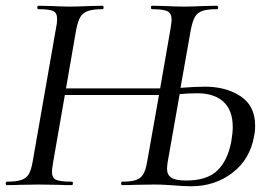

<svg xmlns="http://www.w3.org/2000/svg" viewBox="-27 -645 941 669"><path d="M547 -624Q587 -622 616 -622Q641 -622 683 -624L729 -625Q733 -625 733 -619Q733 -613 729 -613Q695 -613 678 -607Q661 -601 652.5 -586.5Q644 -572 638 -542L602 -339Q656 -343 687 -343Q761 -343 811.5 -309.5Q862 -276 862 -207Q862 -186 858 -169Q844 -90 783 -43Q722 4 639 4Q613 4 580 1Q566 0 548 -1Q530 -2 509 -2L443 -1Q427 0 399 0Q395 0 395 -6Q395 -12 399 -12Q431 -12 447.5 -18Q464 -24 472.5 -38.5Q481 -53 486 -83L527 -314H199L158 -79Q154 -53 154 -47Q154 -25 168.5 -18.5Q183 -12 223 -12Q227 -12 227 -6Q227 0 223 0Q193 0 176 -1L108 -2L42 -1Q26 0 -3 0Q-7 0 -7 -6Q-7 -12 -3 -12Q30 -12 47.5 -18Q65 -24 73.5 -38.5Q82 -53 87 -83L168 -546Q172 -563 172 -579Q172 -600 158.5 -606.5Q145 -613 107 -613Q103 -613 103 -619Q103 -625 107 -625L153 -624Q191 -622 215 -622Q245 -622 287 -624L330 -625Q334 -625 334 -619Q334 -613 330 -613Q297 -613 279 -606.5Q261 -600 252.5 -585Q244 -570 238 -539L203 -337H531L567 -544Q571 -570 571 -576Q571 -598 557 -605.5Q543 -613 503 -613Q499 -613 499 -619Q499 -625 503 -625ZM570 -26Q584 -16 622 -16Q695 -16 731 -51.5Q767 -87 779 -153Q784 -183 784 -201Q784 -261 751.5 -290.5Q719 -320 661 -320Q629 -320 599 -317L557 -79Q555 -63 555 -57Q555 -36 570 -26Z"/></svg>

Font: CormorantInfant-MediumItalic
Style: Italic
Weight: 500
Italic angle: -10°
Designer: Christian Thalmann (Catharsis Fonts)
Foundry: Catharsis Fonts
Version: Version 3.303